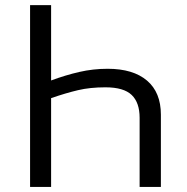

<svg xmlns="http://www.w3.org/2000/svg" viewBox="-20 -734 733 754"><path d="M98.1 -713.9H180.7V-418Q237.3 -439 291.3 -451.4Q345.2 -463.9 402.8 -463.9Q502.9 -463.9 557.4 -417.5Q611.8 -371.1 611.8 -283.7V0H528.3V-271.5Q528.3 -331.1 497.1 -361.1Q465.8 -391.1 394 -391.1Q334 -391.1 286.4 -379.9Q238.8 -368.7 180.7 -348.6V0H98.1Z"/></svg>

Font: Wonky
Style: Regular
Weight: 400
Designer: Monotype Design Team
Foundry: Monotype Imaging Inc.
Version: Version 3.000